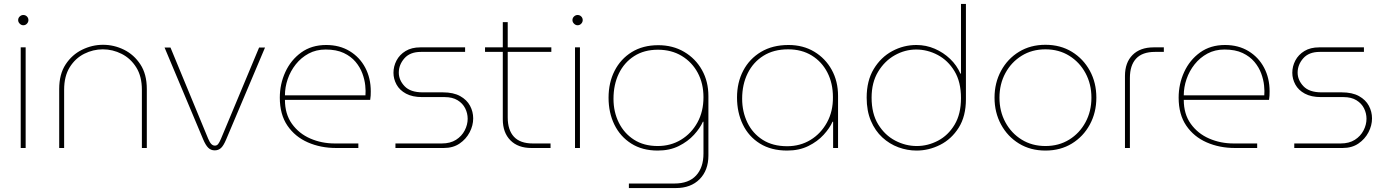

<svg xmlns="http://www.w3.org/2000/svg" viewBox="-20 -750 7028 973"><path d="M85 0V-510H110V0ZM98 -622Q88 -622 80 -630Q72 -638 72 -648Q72 -659 80 -666.5Q88 -674 98 -674Q109 -674 116.5 -666.5Q124 -659 124 -648Q124 -638 116.5 -630Q109 -622 98 -622Z M280 0V-299Q280 -374 312.5 -423.5Q345 -473 396 -498Q447 -523 502 -523Q558 -523 608.5 -498Q659 -473 691.5 -423.5Q724 -374 724 -299V0H699V-295Q699 -363 670.5 -408.5Q642 -454 596.5 -477Q551 -500 501 -500Q452 -500 407 -477.5Q362 -455 333.5 -409.5Q305 -364 305 -295V0Z M1068 12Q1049 12 1035.5 -1Q1022 -14 1009 -45L814 -509H844L1035 -47Q1043 -28 1051 -20Q1059 -12 1069 -12Q1079 -12 1085.5 -20Q1092 -28 1100 -47L1293 -509H1323L1126 -43Q1113 -12 1100 0Q1087 12 1068 12Z M1684 0Q1605 0 1540 -28.5Q1475 -57 1436.5 -113.5Q1398 -170 1398 -255Q1398 -324 1426 -385Q1454 -446 1506.5 -484Q1559 -522 1633 -522Q1701 -522 1752 -491Q1803 -460 1831 -407Q1859 -354 1859 -287Q1859 -276 1858.5 -265.5Q1858 -255 1856 -244H1424Q1424 -172 1459.5 -122.5Q1495 -73 1552.5 -48Q1610 -23 1676 -23H1796V0ZM1424 -267H1832Q1834 -287 1831 -316.5Q1828 -346 1816.5 -377.5Q1805 -409 1782 -436.5Q1759 -464 1722 -481.5Q1685 -499 1630 -499Q1582 -499 1544 -478.5Q1506 -458 1479 -424Q1452 -390 1438 -349Q1424 -308 1424 -267Z M1984 0V-23H2219Q2262 -23 2291 -41.5Q2320 -60 2335 -89Q2350 -118 2350 -148Q2350 -176 2337.5 -201Q2325 -226 2299 -242Q2273 -258 2233 -258H2119Q2070 -258 2037.5 -275.5Q2005 -293 1989.5 -321.5Q1974 -350 1974 -381Q1974 -414 1989.5 -443.5Q2005 -473 2035.5 -491.5Q2066 -510 2110 -510H2337V-487H2113Q2058 -487 2029.5 -454.5Q2001 -422 2001 -382Q2001 -344 2030.5 -313Q2060 -282 2122 -282H2224Q2278 -282 2312 -263Q2346 -244 2362 -214Q2378 -184 2378 -150Q2378 -114 2360 -79.5Q2342 -45 2309 -22.5Q2276 0 2229 0Z M2673 0Q2605 0 2566.5 -39Q2528 -78 2528 -145V-638H2553V-155Q2553 -91 2584.5 -57Q2616 -23 2680 -23H2770V0ZM2438 -487V-510H2774V-487Z M2894 0V-510H2919V0ZM2907 -622Q2897 -622 2889 -630Q2881 -638 2881 -648Q2881 -659 2889 -666.5Q2897 -674 2907 -674Q2918 -674 2925.5 -666.5Q2933 -659 2933 -648Q2933 -638 2925.5 -630Q2918 -622 2907 -622Z M3167 203V180H3398Q3470 180 3507.5 139.5Q3545 99 3545 28V-133H3542Q3528 -101 3497 -67Q3466 -33 3420 -10Q3374 13 3313 13Q3235 13 3179 -22.5Q3123 -58 3093.5 -118.5Q3064 -179 3064 -255Q3064 -331 3094.5 -391Q3125 -451 3181.5 -486Q3238 -521 3316 -521Q3390 -521 3447.5 -487Q3505 -453 3537.5 -395Q3570 -337 3570 -263V38Q3570 113 3525.5 158Q3481 203 3405 203ZM3313 -10Q3379 -10 3431.5 -42Q3484 -74 3514.5 -129.5Q3545 -185 3545 -257Q3545 -327 3516 -381Q3487 -435 3435 -466.5Q3383 -498 3314 -498Q3244 -498 3193.5 -465.5Q3143 -433 3116 -377Q3089 -321 3089 -249Q3089 -183 3116 -128.5Q3143 -74 3193 -42Q3243 -10 3313 -10Z M3969 13Q3888 13 3831 -22.5Q3774 -58 3744.5 -119Q3715 -180 3715 -256Q3715 -332 3746.5 -392Q3778 -452 3836.5 -487Q3895 -522 3976 -522Q4050 -522 4106.5 -488Q4163 -454 4195 -396Q4227 -338 4227 -264V0H4202V-133H4199Q4185 -101 4154 -67Q4123 -33 4076.5 -10Q4030 13 3969 13ZM3969 -9Q4035 -9 4087.5 -41Q4140 -73 4171 -129.5Q4202 -186 4201 -258Q4201 -328 4173 -382.5Q4145 -437 4094 -468.5Q4043 -500 3974 -500Q3901 -500 3849 -467.5Q3797 -435 3769 -378.5Q3741 -322 3741 -250Q3741 -184 3767.5 -129Q3794 -74 3845 -41.5Q3896 -9 3969 -9Z M4625 13Q4687 13 4744.5 -16Q4802 -45 4838.5 -103Q4875 -161 4875 -247V-730H4850V-377H4847Q4829 -419 4795 -451.5Q4761 -484 4717 -503Q4673 -522 4624 -522Q4559 -522 4501.5 -491Q4444 -460 4408 -400.5Q4372 -341 4372 -255Q4372 -188 4393.5 -137.5Q4415 -87 4451.5 -53.5Q4488 -20 4533 -3.5Q4578 13 4625 13ZM4626 -10Q4569 -10 4516.5 -37.5Q4464 -65 4430.5 -119.5Q4397 -174 4397 -255Q4397 -332 4430 -386.5Q4463 -441 4514.5 -470Q4566 -499 4623 -499Q4680 -499 4732 -471.5Q4784 -444 4817 -389.5Q4850 -335 4850 -253Q4850 -172 4817.5 -118Q4785 -64 4733.5 -37Q4682 -10 4626 -10Z M5278 13Q5202 13 5144 -22.5Q5086 -58 5053 -119Q5020 -180 5020 -255Q5020 -330 5053 -391Q5086 -452 5144 -487.5Q5202 -523 5278 -523Q5354 -523 5412 -487.5Q5470 -452 5503 -391.5Q5536 -331 5536 -255Q5536 -180 5503 -119Q5470 -58 5412 -22.5Q5354 13 5278 13ZM5278 -10Q5346 -10 5398.5 -42.5Q5451 -75 5481 -130.5Q5511 -186 5511 -255Q5511 -324 5481 -379.5Q5451 -435 5398.5 -467.5Q5346 -500 5278 -500Q5210 -500 5157.5 -467.5Q5105 -435 5075 -379.5Q5045 -324 5045 -255Q5045 -186 5075 -130.5Q5105 -75 5157.5 -42.5Q5210 -10 5278 -10Z M5681 0V-365Q5681 -433 5719.5 -471.5Q5758 -510 5826 -510H5878V-487H5833Q5769 -487 5737.5 -453Q5706 -419 5706 -355V0Z M6239 0Q6160 0 6095 -28.5Q6030 -57 5991.5 -113.5Q5953 -170 5953 -255Q5953 -324 5981 -385Q6009 -446 6061.5 -484Q6114 -522 6188 -522Q6256 -522 6307 -491Q6358 -460 6386 -407Q6414 -354 6414 -287Q6414 -276 6413.5 -265.5Q6413 -255 6411 -244H5979Q5979 -172 6014.5 -122.5Q6050 -73 6107.5 -48Q6165 -23 6231 -23H6351V0ZM5979 -267H6387Q6389 -287 6386 -316.5Q6383 -346 6371.5 -377.5Q6360 -409 6337 -436.5Q6314 -464 6277 -481.5Q6240 -499 6185 -499Q6137 -499 6099 -478.5Q6061 -458 6034 -424Q6007 -390 5993 -349Q5979 -308 5979 -267Z M6539 0V-23H6774Q6817 -23 6846 -41.5Q6875 -60 6890 -89Q6905 -118 6905 -148Q6905 -176 6892.5 -201Q6880 -226 6854 -242Q6828 -258 6788 -258H6674Q6625 -258 6592.5 -275.5Q6560 -293 6544.5 -321.5Q6529 -350 6529 -381Q6529 -414 6544.5 -443.5Q6560 -473 6590.5 -491.5Q6621 -510 6665 -510H6892V-487H6668Q6613 -487 6584.5 -454.5Q6556 -422 6556 -382Q6556 -344 6585.5 -313Q6615 -282 6677 -282H6779Q6833 -282 6867 -263Q6901 -244 6917 -214Q6933 -184 6933 -150Q6933 -114 6915 -79.5Q6897 -45 6864 -22.5Q6831 0 6784 0Z"/></svg>

Font: MuseoModerno SemiBold Thin
Style: Regular
Weight: 250
Version: Version 1.001